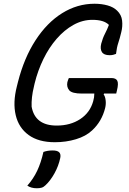

<svg xmlns="http://www.w3.org/2000/svg" viewBox="-20 -740 690 1026"><path d="M348 -323H575Q600 -323 607 -308Q614 -293 605 -257L601 -240H536L534 -235Q542 -225 544.5 -204.5Q547 -184 542 -163Q524 -91 472 -43Q439 -12 386 4Q333 20 273 20Q186 20 133 -18.5Q80 -57 64 -124.5Q48 -192 70 -278L76 -302Q109 -431 170 -525Q231 -619 312 -669.5Q393 -720 485 -720Q523 -720 555 -711Q587 -702 606 -683Q629 -661 632.5 -630Q636 -599 628 -568Q620 -534 612 -510.5Q604 -487 600 -452Q593 -449 584.5 -447Q576 -445 566 -445Q535 -445 524.5 -462Q514 -479 521 -507Q529 -537 541 -560Q553 -583 562 -607Q548 -621 526 -627.5Q504 -634 474 -634Q421 -634 372.5 -607Q324 -580 283 -533Q242 -486 212 -424.5Q182 -363 165 -294L161 -276Q154 -248 151 -221Q148 -194 149 -170Q167 -69 283 -69Q356 -69 408.5 -103.5Q461 -138 478 -199Q481 -209 482.5 -219.5Q484 -230 484 -240H418Q364 -240 349.5 -258Q335 -276 340 -301Q342 -308 344 -313.5Q346 -319 348 -323ZM212 72Q223 68 235 66Q247 64 261 64Q287 64 296.5 74Q306 84 302 104Q293 147 271 186.5Q249 226 223 250Q213 260 202 263Q191 266 177 266Q146 266 126 252Q158 216 178.5 173Q199 130 212 72Z"/></svg>

Font: Recursive Sn Csl St
Style: Italic
Weight: 400
Italic angle: -15°
Version: Version 1.079;hotconv 1.0.112;makeotfexe 2.5.65598; ttfautoh